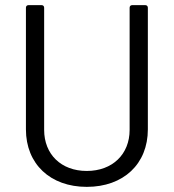

<svg xmlns="http://www.w3.org/2000/svg" viewBox="-20 -720 676 748"><path d="M318 8C461 8 556 -81 556 -216V-690C556 -696 552 -700 546 -700H495C489 -700 485 -696 485 -690V-214C485 -119 418 -54 318 -54C218 -54 152 -119 152 -214V-690C152 -696 148 -700 142 -700H91C85 -700 81 -696 81 -690V-216C81 -81 176 8 318 8Z"/></svg>

Font: Elastic
Style: elastic
Weight: 400
Designer: Jeremy Tribby
Foundry: Tribby Type
Version: Version 1.422;hotconv 1.0.109;makeotfexe 2.5.65596